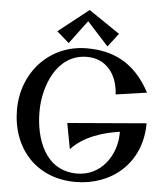

<svg xmlns="http://www.w3.org/2000/svg" viewBox="-63 -1014 953 1105"><g transform="rotate(5 413.0 -461.5)"><path d="M338 -299 366 -150C436 -227 546 -261 644 -275V-268C644 -140 559 -14 419 -14C234 -14 173 -195 173 -351C173 -498 244 -688 419 -688C528 -688 595 -605 601 -487L780 -513C690 -683 562 -737 414 -737C198 -737 43 -566 43 -351C43 -127 188 35 414 35C621 35 793 -105 793 -337ZM410 -958 235 -820 306 -758 407 -893 530 -758 590 -836Z"/></g></svg>

Font: Original Surfer
Style: Regular
Weight: 400
Designer: Astigmatic (AOETI)
Foundry: Astigmatic (AOETI)
Version: Version 1.001